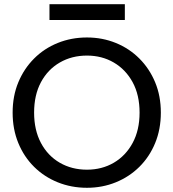

<svg xmlns="http://www.w3.org/2000/svg" viewBox="-20 -885 823 912"><path d="M215 -865H573V-790H215ZM393 7Q319 7 254.5 -19Q190 -45 142 -92.5Q94 -140 67 -205.5Q40 -271 40 -350Q40 -429 67 -494Q94 -559 142 -607Q190 -655 254.5 -681Q319 -707 393 -707Q466 -707 530 -681Q594 -655 642 -607Q690 -559 717 -494Q744 -429 744 -350Q744 -271 717 -205.5Q690 -140 642 -92.5Q594 -45 530 -19Q466 7 393 7ZM393 -79Q464 -79 520.5 -112Q577 -145 610 -206Q643 -267 643 -350Q643 -434 610 -494.5Q577 -555 520.5 -588Q464 -621 393 -621Q321 -621 264 -588Q207 -555 174.5 -494.5Q142 -434 142 -350Q142 -267 174.5 -206Q207 -145 264 -112Q321 -79 393 -79Z"/></svg>

Font: Albert Sans Medium
Style: Regular
Weight: 500
Designer: Andreas Rasmussen
Foundry: a.Foundry
Version: Version 1.025